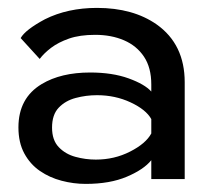

<svg xmlns="http://www.w3.org/2000/svg" viewBox="-20 -442 538 474"><path d="M191.5 12Q161.5 12 132 4.2Q102.5 -3.5 78.5 -20Q54.5 -36.5 40 -63.2Q25.5 -90 25.5 -127.5Q25.5 -200 83 -234.5Q130.5 -263 202.5 -263Q257.5 -263 297.5 -248.5Q337.5 -234 353.5 -216V-233.5Q353.5 -275 335.5 -302Q317.5 -329 286.2 -342.5Q255 -356 215 -356Q177 -356 150.5 -346.8Q124 -337.5 106.2 -324Q88.5 -310.5 78 -296.5L31 -348Q42.5 -368.5 91 -394.5Q147 -422.5 219.5 -422.5Q308.5 -422.5 367 -381.5Q436 -332.5 436 -239V0H353.5V-46.5Q335 -23.5 293.2 -5.8Q251.5 12 191.5 12ZM216.5 -48Q262.5 -48 301.2 -67.8Q340 -87.5 353.5 -112.5V-148Q340.5 -171.5 302.5 -189.2Q264.5 -207 219.5 -207Q192.5 -207 167 -200.2Q141.5 -193.5 125 -176.2Q108.5 -159 108.5 -127Q108.5 -96 125 -78.8Q141.5 -61.5 166.2 -54.8Q191 -48 216.5 -48Z"/></svg>

Font: Lucymar Sans
Style: Regular
Weight: 400
Foundry: The League of Moveable Type (original font) / Main changes by Cristiano Sobral with portions from Mirco Monsees
Version: Version 2.001;August 30, 2020;FontCreator 13.0.0.2681 64-bit